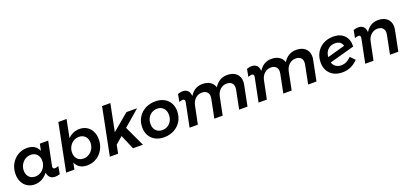

<svg xmlns="http://www.w3.org/2000/svg" viewBox="30 -1785 6022 2835"><g transform="rotate(-20 3040.5 -367.5)"><path d="M32 -233Q32 -319 70 -389Q108 -459 174 -499.5Q240 -540 321 -540Q388 -540 434.5 -511.5Q481 -483 502 -429L524 -535H655L581 -171Q578 -159 578 -150Q578 -117 610 -117Q631 -117 667 -131L646 -11Q610 2 571 2Q527 2 499 -20Q471 -42 461 -85L457 -103Q416 -50 363 -22Q310 6 250 6Q186 6 136.5 -24Q87 -54 59.5 -108.5Q32 -163 32 -233ZM471 -286Q471 -349 435 -387.5Q399 -426 339 -426Q291 -426 251 -401Q211 -376 187.5 -333Q164 -290 164 -240Q164 -177 200.5 -139Q237 -101 297 -101Q345 -101 385 -126Q425 -151 448 -193.5Q471 -236 471 -286Z M1364 -300Q1364 -214 1326 -144Q1288 -74 1222 -33.5Q1156 7 1075 7Q1007 7 961 -21.5Q915 -50 893 -104L872 0H742L890 -742H1019L963 -460Q999 -498 1045.5 -518.5Q1092 -539 1145 -539Q1209 -539 1259 -509Q1309 -479 1336.5 -424.5Q1364 -370 1364 -300ZM925 -247Q925 -184 961 -145.5Q997 -107 1057 -107Q1104 -107 1144.5 -132Q1185 -157 1208.5 -200Q1232 -243 1232 -293Q1232 -356 1195 -394Q1158 -432 1099 -432Q1051 -432 1011 -407Q971 -382 948 -339.5Q925 -297 925 -247Z M2052 -535 1800 -318 1949 0H1793L1696 -228L1585 -132L1559 0H1429L1577 -742H1707L1622 -315L1884 -535Z M2594 -294Q2594 -207 2553.5 -139Q2513 -71 2442.5 -33Q2372 5 2283 5Q2206 5 2147.5 -26Q2089 -57 2057.5 -112.5Q2026 -168 2026 -241Q2026 -328 2066 -395.5Q2106 -463 2177 -501Q2248 -539 2337 -539Q2414 -539 2472.5 -508.5Q2531 -478 2562.5 -422Q2594 -366 2594 -294ZM2158 -248Q2158 -183 2195 -143.5Q2232 -104 2293 -104Q2341 -104 2379 -127Q2417 -150 2439 -191Q2461 -232 2461 -284Q2461 -348 2424.5 -388Q2388 -428 2327 -428Q2279 -428 2240.5 -405Q2202 -382 2180 -341Q2158 -300 2158 -248Z M3661 -369Q3661 -344 3655 -315L3592 0H3461L3520 -296Q3523 -313 3523 -328Q3523 -373 3495 -399Q3467 -425 3417 -425Q3359 -425 3316 -386Q3273 -347 3259 -283L3202 0H3071L3130 -296Q3133 -313 3133 -328Q3133 -373 3105 -399Q3077 -425 3027 -425Q2970 -425 2926.5 -386Q2883 -347 2870 -283L2812 0H2682L2756 -367Q2759 -379 2759 -389Q2759 -421 2727 -421Q2703 -421 2670 -408L2692 -527Q2736 -541 2766 -541Q2810 -541 2839 -519Q2868 -497 2876 -454L2881 -426Q2952 -542 3078 -542Q3151 -542 3199.5 -510.5Q3248 -479 3264 -423Q3339 -542 3467 -542Q3557 -542 3609 -495.5Q3661 -449 3661 -369Z M4745 -369Q4745 -344 4739 -315L4676 0H4545L4604 -296Q4607 -313 4607 -328Q4607 -373 4579 -399Q4551 -425 4501 -425Q4443 -425 4400 -386Q4357 -347 4343 -283L4286 0H4155L4214 -296Q4217 -313 4217 -328Q4217 -373 4189 -399Q4161 -425 4111 -425Q4054 -425 4010.5 -386Q3967 -347 3954 -283L3896 0H3766L3840 -367Q3843 -379 3843 -389Q3843 -421 3811 -421Q3787 -421 3754 -408L3776 -527Q3820 -541 3850 -541Q3894 -541 3923 -519Q3952 -497 3960 -454L3965 -426Q4036 -542 4162 -542Q4235 -542 4283.5 -510.5Q4332 -479 4348 -423Q4423 -542 4551 -542Q4641 -542 4693 -495.5Q4745 -449 4745 -369Z M5362 -300 4970 -192Q4985 -148 5019.5 -123.5Q5054 -99 5103 -99Q5189 -99 5261 -174L5330 -104Q5228 5 5085 5Q5008 5 4950 -25.5Q4892 -56 4860.5 -111.5Q4829 -167 4829 -240Q4829 -326 4867 -394Q4905 -462 4974 -500.5Q5043 -539 5133 -539Q5243 -539 5305 -474.5Q5367 -410 5362 -300ZM5240 -356Q5217 -437 5125 -437Q5056 -437 5012.5 -395.5Q4969 -354 4962 -279Z M5516 -367Q5519 -379 5519 -389Q5519 -421 5487 -421Q5463 -421 5430 -408L5452 -527Q5496 -541 5526 -541Q5570 -541 5599 -519Q5628 -497 5636 -454L5641 -426Q5712 -542 5838 -542Q5928 -542 5979.5 -495.5Q6031 -449 6031 -370Q6031 -344 6025 -315L5962 0H5831L5890 -296Q5893 -313 5893 -328Q5893 -373 5865 -399Q5837 -425 5787 -425Q5730 -425 5686.5 -386Q5643 -347 5630 -283L5572 0H5442Z"/></g></svg>

Font: TypoPRO Montserrat Alternates
Style: Italic
Weight: 500
Italic angle: -11.3°
Designer: Julieta Ulanovsky
Foundry: Julieta Ulanovsky
Version: Version 6.001